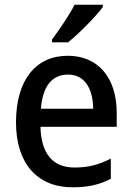

<svg xmlns="http://www.w3.org/2000/svg" viewBox="-20 -786 561 816"><path d="M417 -756V-766H297C274 -721 233 -661 201 -618V-606H269C315 -642 389 -718 417 -756ZM268 -549C133 -549 48 -447 48 -266C48 -92 138 10 288 10C355 10 402 -1 451 -26V-112C400 -86 355 -74 297 -74C204 -74 155 -133 152 -247H476V-307C476 -452 400 -549 268 -549ZM269 -469C341 -469 375 -408 376 -324H154C161 -419 201 -469 269 -469Z"/></svg>

Font: Noto Sans Myanmar UI SemiCondensed Medium
Style: Regular
Weight: 500
Width: 4
Designer: Monotype Design Team
Foundry: Monotype Imaging Inc.
Version: Version 2.103